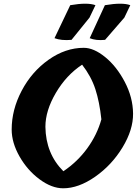

<svg xmlns="http://www.w3.org/2000/svg" viewBox="-20 -1016 741 1036"><path d="M527 -372Q517 -466 494.5 -535Q472 -604 423 -667Q338 -611 281.5 -515Q225 -419 225 -332Q227 -187 322 -92Q398 -143 451 -216Q504 -289 527 -372ZM43 -317Q43 -424 97 -526.5Q151 -629 242 -693.5Q333 -758 432 -758Q486 -758 547.5 -708Q609 -658 653 -574.5Q697 -491 698 -403.5Q699 -316 641 -220.5Q583 -125 493.5 -62.5Q404 0 321 0Q259 0 193.5 -48.5Q128 -97 85.5 -171.5Q43 -246 43 -317ZM464 -810 546 -988Q641 -1004 683 -988L651 -921L547 -801Q497 -796 464 -810ZM274 -810 359 -988Q452 -1004 495 -988L463 -921L366 -801Q311 -796 274 -810Z"/></svg>

Font: Tillana
Style: Bold
Weight: 700
Designer: Lipi Raval (Devanagari, Latin), Jonny Pinhorn (Latin)
Foundry: Indian Type Foundry
Version: Version 2.002;PS 1.0;hotconv 1.0.79;makeotf.lib2.5.61930; tt